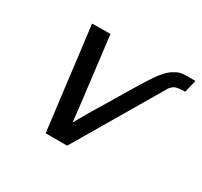

<svg xmlns="http://www.w3.org/2000/svg" viewBox="-108 -624 815 773"><g transform="rotate(30 299.0 -238.0)"><path d="M122 -472Q136 -472 164 -472.5Q192 -473 207 -473Q252 -108 253 -88Q295 -162 341 -237Q414 -361 445 -406.5Q476 -452 504 -466Q523 -480 554 -480H598L584 -422Q554 -422 535 -415H536Q522 -406 516 -396L514 -392L281 4H181Z"/></g></svg>

Font: Coval
Style: Light Italic
Weight: 300
Foundry: Context Ltd
Version: Version 001.000